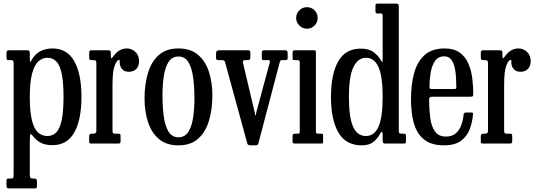

<svg xmlns="http://www.w3.org/2000/svg" viewBox="-20 -800 2990 1070"><path d="M16 -485V-504Q16 -515 20.5 -517.5Q25 -520 34.5 -520H127.5Q139 -520 142.5 -517.2Q146 -514.5 146 -503V-476Q146 -457.5 148.2 -456Q150.5 -454.5 155 -463Q172 -496 202.2 -513Q232.5 -530 272 -530Q354 -530 394 -458.8Q434 -387.5 434 -260Q434 -132.5 394 -61.8Q354 9 272 9Q233 9 208.2 -4Q183.5 -17 166 -39Q153.5 -55 149.8 -52Q146 -49 146 -9V172Q146 187.5 149.8 191.2Q153.5 195 164.5 195H168.5Q180 195 183 198.5Q186 202 186 214V234.5Q186 245.5 183.5 247.8Q181 250 170.5 250H31.5Q21.5 250 18.8 245.8Q16 241.5 16 232V212Q16 202 18 198.5Q20 195 29.5 195H41.5Q51.5 195 53.8 190.5Q56 186 56 172V-446Q56 -459 52.2 -462Q48.5 -465 43.5 -465H23.5Q16 -465 16 -485ZM146 -260Q146 -178 157.8 -130.2Q169.5 -82.5 191.5 -62.2Q213.5 -42 244 -42Q273.5 -42 293.5 -62.2Q313.5 -82.5 323.8 -130.2Q334 -178 334 -260Q334 -342 323.8 -389.8Q313.5 -437.5 293.5 -457.8Q273.5 -478 244 -478Q216 -478 193.8 -457.8Q171.5 -437.5 158.8 -389.8Q146 -342 146 -260Z M517 -446Q517 -458 513.8 -461.5Q510.5 -465 499 -465H492Q481 -465 479 -469Q477 -473 477 -484V-502.5Q477 -513 479.8 -516.5Q482.5 -520 493 -520H579.5Q588 -520 592.8 -517.8Q597.5 -515.5 597.5 -506V-488.5Q597.5 -476 600.8 -475.5Q604 -475 612 -486.5Q642.5 -530 687 -530Q714 -530 734.5 -510.8Q755 -491.5 755 -459Q755 -431.5 739.8 -415.8Q724.5 -400 698 -400Q672.5 -400 659.8 -415.8Q647 -431.5 647 -451Q647 -454.5 647.2 -456.2Q647.5 -458 647.5 -460Q647.5 -466 642 -466Q632.5 -466 619.8 -435.8Q607 -405.5 607 -328V-75.5Q607 -64 609.2 -59.5Q611.5 -55 623 -55H639Q648.5 -55 650.2 -51.2Q652 -47.5 652 -38V-15.5Q652 -6.5 649.8 -3.2Q647.5 0 639 0H491Q484.5 0 480.8 -1.5Q477 -3 477 -9.5V-41Q477 -55 491 -55H496.5Q508 -55 512.5 -58.2Q517 -61.5 517 -72.5Z M785.5 -250Q785.5 -330 804.5 -393.2Q823.5 -456.5 865 -493.2Q906.5 -530 974.5 -530Q1042.5 -530 1084 -494.2Q1125.5 -458.5 1144.5 -399.2Q1163.5 -340 1163.5 -270Q1163.5 -190 1144.5 -126.8Q1125.5 -63.5 1084 -26.8Q1042.5 10 974.5 10Q906.5 10 865 -25.8Q823.5 -61.5 804.5 -120.8Q785.5 -180 785.5 -250ZM885.5 -270Q885.5 -208 892.2 -154.5Q899 -101 918.2 -68Q937.5 -35 974.5 -35Q1011.5 -35 1030.8 -67Q1050 -99 1056.8 -148.5Q1063.5 -198 1063.5 -250Q1063.5 -312 1056.8 -365.5Q1050 -419 1030.8 -452Q1011.5 -485 974.5 -485Q937.5 -485 918.2 -453Q899 -421 892.2 -371.5Q885.5 -322 885.5 -270Z M1408 -172.5 1482.5 -448.5Q1485 -458.5 1483.5 -461.8Q1482 -465 1476.5 -465H1449.5Q1441.5 -465 1440.2 -468Q1439 -471 1439 -479.5V-506.5Q1439 -520 1450.5 -520H1565Q1575.5 -520 1579.2 -517.2Q1583 -514.5 1583 -503V-476.5Q1583 -468.5 1579.8 -466.8Q1576.5 -465 1568 -465H1555.5Q1544.5 -465 1542.8 -462.2Q1541 -459.5 1538.5 -451.5L1419.5 0.5Q1418 10 1400.5 10H1378Q1360.5 10 1358.5 0.5L1234 -454.5Q1231.5 -462 1226.5 -463.5Q1221.5 -465 1211 -465H1196Q1184 -465 1184 -477V-502.5Q1184 -514 1189.5 -517Q1195 -520 1205 -520H1361Q1369 -520 1372 -517.2Q1375 -514.5 1375 -506V-481Q1375 -469 1370.5 -467Q1366 -465 1354 -465H1346Q1330.5 -465 1334 -450L1399.5 -174Q1402 -165 1401.5 -161Q1401 -157 1403.5 -157Q1406 -157 1406 -160.8Q1406 -164.5 1408 -172.5Z M1630.5 -700Q1630.5 -725 1648.2 -742.5Q1666 -760 1690.5 -760Q1715.5 -760 1733 -742.5Q1750.5 -725 1750.5 -700Q1750.5 -675.5 1733 -657.8Q1715.5 -640 1690.5 -640Q1666 -640 1648.2 -657.8Q1630.5 -675.5 1630.5 -700ZM1638.5 -465H1621Q1613.5 -465 1612 -467.2Q1610.5 -469.5 1610.5 -477V-507Q1610.5 -520 1622.5 -520H1731Q1740.5 -520 1740.5 -509.5V-67Q1740.5 -55 1751 -55H1768.5Q1775.5 -55 1778 -53.5Q1780.5 -52 1780.5 -45V-12Q1780.5 -5 1779.2 -2.5Q1778 0 1771 0H1626Q1617.5 0 1614 -2Q1610.5 -4 1610.5 -12V-40Q1610.5 -50 1614.2 -52.5Q1618 -55 1627 -55H1639Q1647.5 -55 1649 -58Q1650.5 -61 1650.5 -69V-453Q1650.5 -465 1638.5 -465Z M1824.5 -260Q1824.5 -387.5 1865.2 -458.5Q1906 -529.5 1991.5 -529Q2036 -529 2062.8 -509Q2089.5 -489 2103.5 -462.5Q2109 -453 2110.8 -454.8Q2112.5 -456.5 2112.5 -476.5V-711.5Q2112.5 -721.5 2109.5 -723.2Q2106.5 -725 2096.5 -725H2081.5Q2072.5 -725 2072.5 -737.5V-770.5Q2072.5 -780 2084 -780H2183Q2192.5 -780 2197.5 -777.5Q2202.5 -775 2202.5 -765V-71Q2202.5 -60 2205.8 -57.5Q2209 -55 2220 -55H2226.5Q2236 -55 2239.2 -53.2Q2242.5 -51.5 2242.5 -42V-14.5Q2242.5 -5 2240.5 -2.5Q2238.5 0 2229.5 0H2129.5Q2118.5 0 2115.5 -3.5Q2112.5 -7 2112.5 -18V-48.5Q2112.5 -61.5 2108.8 -64.8Q2105 -68 2099.5 -56.5Q2085.5 -29 2061.5 -9.5Q2037.5 10 1996.5 10Q1907.5 10 1866 -61.2Q1824.5 -132.5 1824.5 -260ZM1924.5 -260Q1924.5 -144.5 1948 -93.2Q1971.5 -42 2019.5 -42Q2065.5 -42 2089 -93.2Q2112.5 -144.5 2112.5 -260Q2112.5 -375.5 2089 -426.8Q2065.5 -478 2019.5 -478Q1975.5 -478 1950 -426.8Q1924.5 -375.5 1924.5 -260Z M2270.5 -250Q2270.5 -330 2288 -393.2Q2305.5 -456.5 2346.5 -493.2Q2387.5 -530 2458 -530Q2510 -530 2541.5 -507.2Q2573 -484.5 2589.5 -447.2Q2606 -410 2611.8 -365Q2617.5 -320 2617.5 -275.5Q2617.5 -265.5 2613.8 -263.2Q2610 -261 2599.5 -261H2388Q2371.5 -261 2371.5 -246.5Q2371.5 -191.5 2377.5 -144Q2383.5 -96.5 2403.8 -67.8Q2424 -39 2465.5 -39Q2500 -39 2520.5 -57.2Q2541 -75.5 2551 -103.8Q2561 -132 2563.5 -161Q2564.5 -173 2577 -173H2606Q2613.5 -173 2615 -170.5Q2616.5 -168 2616 -162.5Q2612.5 -119 2597.5 -79.5Q2582.5 -40 2548.5 -15Q2514.5 10 2453.5 10Q2397 10 2361 -10.8Q2325 -31.5 2305.2 -67.5Q2285.5 -103.5 2278 -150.5Q2270.5 -197.5 2270.5 -250ZM2387.5 -304H2508.5Q2518.5 -304 2520.8 -305.5Q2523 -307 2523 -312Q2523 -337 2521.5 -366.8Q2520 -396.5 2514 -423.8Q2508 -451 2494.2 -468.5Q2480.5 -486 2455.5 -486Q2422 -486 2404.2 -460Q2386.5 -434 2380 -395Q2373.5 -356 2373.5 -316.5Q2373.5 -309 2376 -306.5Q2378.5 -304 2387.5 -304Z M2699.5 -446Q2699.5 -458 2696.2 -461.5Q2693 -465 2681.5 -465H2674.5Q2663.5 -465 2661.5 -469Q2659.5 -473 2659.5 -484V-502.5Q2659.5 -513 2662.2 -516.5Q2665 -520 2675.5 -520H2762Q2770.5 -520 2775.2 -517.8Q2780 -515.5 2780 -506V-488.5Q2780 -476 2783.2 -475.5Q2786.5 -475 2794.5 -486.5Q2825 -530 2869.5 -530Q2896.5 -530 2917 -510.8Q2937.5 -491.5 2937.5 -459Q2937.5 -431.5 2922.2 -415.8Q2907 -400 2880.5 -400Q2855 -400 2842.2 -415.8Q2829.5 -431.5 2829.5 -451Q2829.5 -454.5 2829.8 -456.2Q2830 -458 2830 -460Q2830 -466 2824.5 -466Q2815 -466 2802.2 -435.8Q2789.5 -405.5 2789.5 -328V-75.5Q2789.5 -64 2791.8 -59.5Q2794 -55 2805.5 -55H2821.5Q2831 -55 2832.8 -51.2Q2834.5 -47.5 2834.5 -38V-15.5Q2834.5 -6.5 2832.2 -3.2Q2830 0 2821.5 0H2673.5Q2667 0 2663.2 -1.5Q2659.5 -3 2659.5 -9.5V-41Q2659.5 -55 2673.5 -55H2679Q2690.5 -55 2695 -58.2Q2699.5 -61.5 2699.5 -72.5Z"/></svg>

Font: Besley* Condensed
Style: Regular
Weight: 400
Width: 3
Designer: Owen Earl
Foundry: indestructible type*
Version: Version 3.000; ttfautohint (v1.8.3)